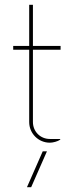

<svg xmlns="http://www.w3.org/2000/svg" viewBox="-20 -589 302 803"><path d="M233.4 -380.9V-397H117.7V-568.8H102.1V-397H35.2V-380.9H102.1V-78.6C102.1 -30.8 140.6 7.8 188.5 7.8C201.7 7.8 221.7 2.4 231.9 -4.9V-7.8H188.5C148.4 -7.8 117.7 -39.1 117.7 -78.6V-380.9ZM92.8 193.8H110.4L176.3 43.9H158.7Z"/></svg>

Font: Now Thin
Style: Regular
Weight: 100
Designer: Alfredo Marco Pradil
Foundry: Alfredo Marco Pradil
Version: Version 1.200;hotconv 1.0.109;makeotfexe 2.5.65596